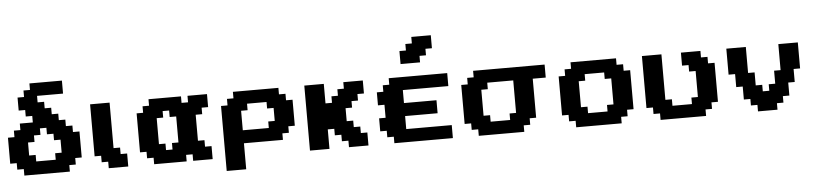

<svg xmlns="http://www.w3.org/2000/svg" viewBox="-56 -1357 7852 1839"><g transform="rotate(-5 3870.0 -437.5)"><path d="M125 0H562.5V-62.5H625V-125H687.5V-375H625V-437.5H562.5V-500H500V-562.5H437.5V-625H375V-687.5H312.5V-750H562.5V-875H250V-812.5H187.5V-750H125V-625H187.5V-562.5H250V-500H125V-437.5H62.5V-375H0V-125H62.5V-62.5H125ZM437.5 -125H250V-187.5H187.5V-312.5H250V-375H312.5V-437.5H375V-375H437.5V-312.5H500V-187.5H437.5Z M936.5 0H1124V-125H1061.5V-187.5H999V-625H811.5V-125H874V-62.5H936.5Z M1748 0H1935.5V-125H1873V-187.5H1810.5V-437.5H1873V-500H1935.5V-625H1748V-562.5H1685.5V-625H1373V-562.5H1310.5V-500H1248V-125H1310.5V-62.5H1373V0H1685.5V-62.5H1748ZM1560.5 -125H1498V-187.5H1435.5V-437.5H1498V-500H1560.5V-437.5H1623V-187.5H1560.5Z M2059.6 125H2247.1V-125H2622.1V-187.5H2684.6V-250H2747.1V-500H2684.6V-562.5H2622.1V-625H2184.6V-562.5H2122.1V-500H2059.6ZM2497.1 -250H2247.1V-437.5H2309.6V-500H2497.1V-437.5H2559.6V-312.5H2497.1Z M3246.1 0H3433.6V-125H3371.1V-187.5H3308.6V-250H3246.1V-375H3308.6V-437.5H3371.1V-500H3433.6V-625H3246.1V-562.5H3183.6V-500H3121.1V-437.5H3058.6V-625H2871.1V0H3058.6V-187.5H3121.1V-125H3183.6V-62.5H3246.1Z M3682.6 0H4245.1V-125H3807.6V-250H4120.1V-375H3807.6V-500H4245.1V-625H3682.6V-562.5H3620.1V-500H3557.6V-375H3620.1V-250H3557.6V-125H3620.1V-62.5H3682.6ZM3807.6 -750H3995.1V-812.5H4057.6V-875H4120.1V-1000H3932.6V-937.5H3870.1V-875H3807.6Z M4494.1 0H4931.6V-62.5H4994.1V-125H5056.6V-500H5181.6V-625H4494.1V-562.5H4431.6V-500H4369.1V-125H4431.6V-62.5H4494.1ZM4806.6 -125H4619.1V-187.5H4556.6V-437.5H4619.1V-500H4869.1V-187.5H4806.6Z M5430.7 0H5868.2V-62.5H5930.7V-125H5993.2V-500H5930.7V-562.5H5868.2V-625H5430.7V-562.5H5368.2V-500H5305.7V-125H5368.2V-62.5H5430.7ZM5743.2 -125H5555.7V-187.5H5493.2V-437.5H5555.7V-500H5743.2V-437.5H5805.7V-187.5H5743.2Z M6242.2 0H6679.7V-62.5H6742.2V-125H6804.7V-500H6742.2V-562.5H6679.7V-625H6492.2V-500H6554.7V-437.5H6617.2V-187.5H6554.7V-125H6367.2V-187.5H6304.7V-625H6117.2V-125H6179.7V-62.5H6242.2Z M7178.7 0H7366.2V-62.5H7428.7V-125H7491.2V-250H7553.7V-375H7616.2V-625H7428.7V-375H7366.2V-250H7303.7V-187.5H7241.2V-250H7178.7V-375H7116.2V-625H6928.7V-375H6991.2V-250H7053.7V-125H7116.2V-62.5H7178.7Z"/></g></svg>

Font: Faithful 32x
Style: Semibold
Weight: 400
Foundry: Faithful Resource Pack
Version: Version 1.0; January 27, 2023